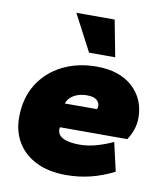

<svg xmlns="http://www.w3.org/2000/svg" viewBox="-80 -762 720 839"><g transform="rotate(10 280.0 -343.0)"><path d="M269 10Q192 10 137 -17Q82 -44 53 -92Q24 -140 24 -202Q24 -289 63 -351Q102 -413 169 -446.5Q236 -480 320 -480Q422 -480 480 -427Q538 -374 538 -290Q538 -264 529.5 -238.5Q521 -213 506 -191H207Q204 -173 211.5 -161Q219 -149 234 -142.5Q249 -136 267.5 -133.5Q286 -131 304 -131Q342 -131 380 -142Q418 -153 452 -169L481 -42Q430 -16 378 -3Q326 10 269 10ZM210 -297H353Q356 -303 356 -312Q356 -327 342.5 -338Q329 -349 300 -349Q279 -349 260.5 -343Q242 -337 229 -325.5Q216 -314 210 -297ZM276 -534 191 -696H361L392 -534Z"/></g></svg>

Font: Gantari Black
Style: Italic
Weight: 900
Italic angle: -10°
Version: Version 1.000